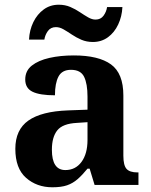

<svg xmlns="http://www.w3.org/2000/svg" viewBox="-20 -784 640 814"><path d="M202 10Q136 10 90.5 -30Q45 -70 45 -153Q45 -234 100.5 -273Q156 -312 269 -316L351 -319V-374Q351 -429 336.5 -458.5Q322 -488 281 -488Q243 -488 228 -459.5Q213 -431 213 -380Q149 -380 118 -395Q87 -410 87 -447Q87 -484 115 -506Q143 -528 189.5 -538.5Q236 -549 293 -549Q398 -549 450.5 -511Q503 -473 503 -379V-124Q503 -83 516.5 -68Q530 -53 563 -53H567V0H381L360 -69H351Q329 -42 309 -24.5Q289 -7 264.5 1.5Q240 10 202 10ZM257 -63Q300 -63 325.5 -97.5Q351 -132 351 -191V-266L306 -263Q246 -260 223 -231.5Q200 -203 200 -149Q200 -63 257 -63ZM374 -606Q347 -606 325 -615.5Q303 -625 284.5 -637.5Q266 -650 249.5 -659.5Q233 -669 217 -669Q195 -669 183 -652.5Q171 -636 168 -616H103Q105 -657 121.5 -690.5Q138 -724 165.5 -744Q193 -764 229 -764Q256 -764 278 -754.5Q300 -745 318.5 -732.5Q337 -720 353.5 -710.5Q370 -701 385 -701Q407 -701 419 -717.5Q431 -734 434 -754H499Q497 -714 481 -680Q465 -646 437.5 -626Q410 -606 374 -606Z"/></svg>

Font: Noto Serif Sinhala
Style: Bold
Weight: 700
Designer: Jelle Bosma - Monotype Design Team
Foundry: Monotype Imaging Inc.
Version: Version 2.007; ttfautohint (v1.8.4.7-5d5b)